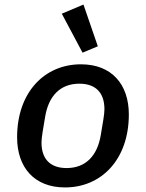

<svg xmlns="http://www.w3.org/2000/svg" viewBox="-20 -810 640 842"><path d="M265 12C426 12 545 -112 545 -308C545 -440 470 -528 335 -528C174 -528 55 -404 55 -208C55 -76 130 12 265 12ZM272 -73C204 -73 162 -109 162 -185C162 -197 164 -213 167 -232L178 -298C193 -389 244 -443 328 -443C396 -443 438 -407 438 -331C438 -319 436 -303 433 -284L422 -218C407 -127 356 -73 272 -73ZM342 -579 409 -607 346 -790 251 -750Z"/></svg>

Font: IBM Mono Medium
Style: Italic
Weight: 500
Italic angle: -9°
Monospace: yes
Designer: Mike Abbink, Paul van der Laan, Pieter van Rosmalen
Foundry: Bold Monday
Version: Version 2.3